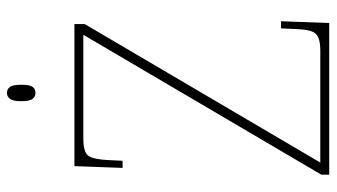

<svg xmlns="http://www.w3.org/2000/svg" viewBox="-222 -720 943 538"><g transform="rotate(-90 249.0 -451.5)"><path d="M28 0V-22L420 -689H130Q91 -689 81 -675Q71 -661 69 -620L67 -579H47L52 -714H450V-685L62 -25H375Q401 -25 413.5 -31Q426 -37 430.5 -51.5Q435 -66 436 -93L438 -135H458L453 0ZM257 -823Q247 -823 240.5 -831Q234 -839 234 -863Q234 -886 240.5 -894.5Q247 -903 257 -903Q268 -903 274 -894.5Q280 -886 280 -863Q280 -839 274 -831Q268 -823 257 -823Z"/></g></svg>

Font: Noto Rashi Hebrew Thin
Style: Regular
Weight: 250
Version: Version 1.006